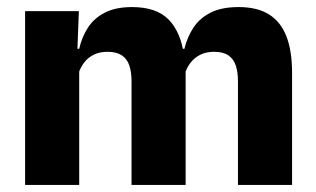

<svg xmlns="http://www.w3.org/2000/svg" viewBox="-20 -523 893 543"><path d="M653 0V-293Q653 -319 646.8 -337.8Q640.5 -356.5 625.8 -366.5Q611 -376.5 585 -376.5Q563 -376.5 546.5 -368.2Q530 -360 519 -345.8Q508 -331.5 502.5 -313.5L488 -385H501.5Q509.5 -418 527 -444.8Q544.5 -471.5 575.5 -487.2Q606.5 -503 655 -503Q707.5 -503 740.8 -482.2Q774 -461.5 790 -420.2Q806 -379 806 -317.5V0ZM51 0V-491.5H203L198 -359L204 -354V0ZM352 0V-293Q352 -319 345.8 -337.8Q339.5 -356.5 324.5 -366.5Q309.5 -376.5 284 -376.5Q261.5 -376.5 245 -368.2Q228.5 -360 217.8 -345.8Q207 -331.5 201.5 -313.5L178 -385H204Q211.5 -418.5 228.8 -445Q246 -471.5 276.5 -487.2Q307 -503 353.5 -503Q422 -503 456.8 -467.8Q491.5 -432.5 500.5 -365.5Q502 -355.5 503.5 -341Q505 -326.5 505 -315V0Z"/></svg>

Font: Anek Bangla Medium
Style: Bold
Weight: 700
Version: Version 1.003